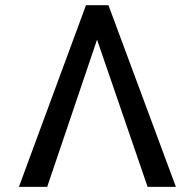

<svg xmlns="http://www.w3.org/2000/svg" viewBox="-20 -732 762 752"><path d="M558.2 0 360.1 -576.7 164.8 0H54L316.8 -711.6H404.8L669 0Z"/></svg>

Font: Inter UI
Style: Regular
Weight: 400
Designer: Rasmus Andersson
Foundry: rsms
Version: 3.2;8d6f07862